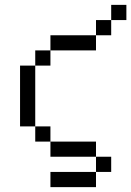

<svg xmlns="http://www.w3.org/2000/svg" viewBox="-20 -645 540 790"><path d="M437.5 62.5V0H375V62.5H187.5V125H375V62.5ZM500 -562.5V-625H437.5V-562.5H375V-500H187.5V-437.5H125V-375H62.5Q62.5 -375 62.5 -125H125V-62.5H187.5V0H375V-62.5H187.5V-125H125Q125 -125 125 -375H187.5V-437.5H375V-500H437.5V-562.5Z"/></svg>

Font: CalcUnifontExMono
Style: Regular
Weight: 500
Version: Version 15.0.06